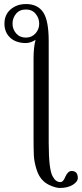

<svg xmlns="http://www.w3.org/2000/svg" viewBox="-20 -718 405 950"><path d="M2 -601Q2 -645 32.5 -671.5Q63 -698 109 -698Q166 -698 193.5 -657.5Q221 -617 221 -514V-13Q221 126 242 157Q256 183 279 183Q293 183 303 157Q316 128 334 128Q365 128 365 163Q365 181 340 196.5Q315 212 276 212Q260 212 235.5 202.5Q211 193 195 178Q172 157 160.5 119.5Q149 82 147.5 51Q146 20 146 -44V-429Q146 -484 156 -521Q131 -505 108 -505Q59 -505 30.5 -531.5Q2 -558 2 -601ZM174 -601Q174 -628 156.5 -649.5Q139 -671 108 -671Q77 -671 59.5 -650Q42 -629 42 -601Q42 -573 60 -552.5Q78 -532 108 -532Q137 -532 155.5 -552.5Q174 -573 174 -601Z"/></svg>

Font: Libertinus Sans
Style: Regular
Weight: 400
Designer: Philipp H. Poll
Foundry: Khaled Hosny
Version: Version 6.1